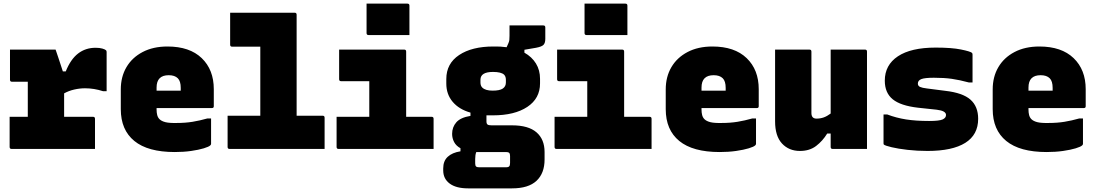

<svg xmlns="http://www.w3.org/2000/svg" viewBox="-20 -820 6040 1057"><path d="M33 -177H133V-370H46Q35 -370 35 -381V-547H286Q286 -547 290.5 -534Q295 -521 301.5 -501.5Q308 -482 314.5 -462Q321 -442 326 -427H342Q369 -494 410 -525.5Q451 -557 506 -557Q529 -557 544 -552.5Q559 -548 564 -543Q567 -540 567 -533V-318H547Q498 -334 448 -334Q419 -334 388.5 -327Q358 -320 333 -306V-177H492Q503 -177 503 -166V0H44Q33 0 33 -11Z M902 -564Q1024 -564 1090.5 -500Q1157 -436 1157 -329V-235Q1157 -225 1146 -225H842V-217Q842 -200 845.5 -186.5Q849 -173 858 -164Q869 -153 890.5 -147.5Q912 -142 953 -143Q1000 -143 1040 -149.5Q1080 -156 1122 -168H1142V-28Q1142 -24 1138 -20Q1130 -12 1102 -3.5Q1074 5 1032.5 11Q991 17 942 17Q794 17 719.5 -44Q645 -105 645 -219V-328Q645 -397 676 -450Q707 -503 765 -533.5Q823 -564 902 -564ZM909 -406Q842 -406 842 -338V-321H975V-336Q975 -373 959 -389Q942 -406 909 -406Z M1233 -183H1413V-563H1258Q1247 -563 1247 -574V-750H1602Q1613 -750 1613 -739V-183H1756Q1767 -183 1767 -172V0H1244Q1233 0 1233 -11Z M1833 -177H2013V-373H1858Q1847 -373 1847 -384V-547H2205Q2216 -547 2216 -536V-177H2356Q2367 -177 2367 -166V0H1844Q1833 0 1833 -11ZM1998 -800H2223Q2234 -800 2234 -789V-627H2009Q1998 -627 1998 -638Z M2696 -564Q2735 -565 2769 -560L2778 -580Q2783 -591 2784 -599.5Q2785 -608 2785 -623V-680H2971Q2982 -680 2982 -669V-606Q2982 -584 2972.5 -573.5Q2963 -563 2931 -557L2867 -546V-530Q2908 -507 2930.5 -470.5Q2953 -434 2953 -386V-361Q2953 -278 2883 -231.5Q2813 -185 2694 -185Q2675 -185 2658 -185V-152Q2658 -139 2664 -134.5Q2670 -130 2686 -130H2799Q2889 -130 2933.5 -91.5Q2978 -53 2978 17V58Q2978 134 2933.5 175.5Q2889 217 2799 217H2557Q2491 217 2455.5 190.5Q2420 164 2420 118V107Q2420 66 2445 43Q2470 20 2515 13V-4Q2491 -17 2480 -38Q2469 -59 2469 -83Q2469 -120 2492 -146.5Q2515 -173 2570 -182V-200Q2507 -218 2472 -259.5Q2437 -301 2437 -360V-385Q2437 -470 2507.5 -517Q2578 -564 2696 -564ZM2694 -424Q2625 -424 2625 -381V-366Q2625 -348 2635 -338Q2652 -321 2692 -321Q2731 -321 2748 -332.5Q2765 -344 2765 -366V-381Q2765 -399 2755 -409Q2739 -424 2694 -424ZM2619 101H2767Q2778 101 2783 96Q2788 91 2788 77V39Q2788 26 2783 21.5Q2778 17 2766 17H2612Q2607 17 2602 17Q2596 32 2596 55V79Q2596 92 2601 96.5Q2606 101 2619 101Z M3033 -177H3213V-373H3058Q3047 -373 3047 -384V-547H3405Q3416 -547 3416 -536V-177H3556Q3567 -177 3567 -166V0H3044Q3033 0 3033 -11ZM3198 -800H3423Q3434 -800 3434 -789V-627H3209Q3198 -627 3198 -638Z M3902 -564Q4024 -564 4090.5 -500Q4157 -436 4157 -329V-235Q4157 -225 4146 -225H3842V-217Q3842 -200 3845.5 -186.5Q3849 -173 3858 -164Q3869 -153 3890.5 -147.5Q3912 -142 3953 -143Q4000 -143 4040 -149.5Q4080 -156 4122 -168H4142V-28Q4142 -24 4138 -20Q4130 -12 4102 -3.5Q4074 5 4032.5 11Q3991 17 3942 17Q3794 17 3719.5 -44Q3645 -105 3645 -219V-328Q3645 -397 3676 -450Q3707 -503 3765 -533.5Q3823 -564 3902 -564ZM3909 -406Q3842 -406 3842 -338V-321H3975V-336Q3975 -373 3959 -389Q3942 -406 3909 -406Z M4436 -547Q4447 -547 4447 -536V-198Q4447 -167 4475 -167Q4496 -167 4514.5 -173.5Q4533 -180 4553 -195V-547H4742Q4753 -547 4753 -536V0H4564Q4553 0 4553 -11V-85H4534Q4509 -44 4473 -16.5Q4437 11 4384 11Q4323 11 4285 -30Q4247 -71 4247 -152V-547Z M5095 -154Q5151 -154 5169.5 -162.5Q5188 -171 5188 -187Q5188 -210 5137 -216L5034 -227Q4938 -238 4894.5 -273.5Q4851 -309 4851 -376Q4851 -462 4923 -510Q4995 -558 5131 -558Q5219 -558 5270.5 -547.5Q5322 -537 5331 -529Q5334 -526 5334 -519V-366H5314Q5262 -380 5220 -386Q5178 -392 5121 -392Q5071 -392 5052 -384.5Q5033 -377 5033 -360Q5033 -347 5045 -341.5Q5057 -336 5083 -333L5184 -320Q5280 -309 5322.5 -271.5Q5365 -234 5365 -166Q5365 -78 5294 -33.5Q5223 11 5086 11Q5029 11 4976.5 5Q4924 -1 4888.5 -9.5Q4853 -18 4846 -24Q4844 -26 4844 -31V-190H4864Q4914 -171 4968 -162.5Q5022 -154 5095 -154Z M5702 -564Q5824 -564 5890.5 -500Q5957 -436 5957 -329V-235Q5957 -225 5946 -225H5642V-217Q5642 -200 5645.5 -186.5Q5649 -173 5658 -164Q5669 -153 5690.5 -147.5Q5712 -142 5753 -143Q5800 -143 5840 -149.5Q5880 -156 5922 -168H5942V-28Q5942 -24 5938 -20Q5930 -12 5902 -3.5Q5874 5 5832.5 11Q5791 17 5742 17Q5594 17 5519.5 -44Q5445 -105 5445 -219V-328Q5445 -397 5476 -450Q5507 -503 5565 -533.5Q5623 -564 5702 -564ZM5709 -406Q5642 -406 5642 -338V-321H5775V-336Q5775 -373 5759 -389Q5742 -406 5709 -406Z"/></svg>

Font: Recursive Mn Lnr St Blk
Style: Regular
Weight: 900
Monospace: yes
Version: Version 1.079;hotconv 1.0.112;makeotfexe 2.5.65598; ttfautoh